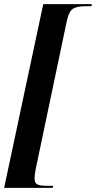

<svg xmlns="http://www.w3.org/2000/svg" viewBox="-44 -780 464 928"><path d="M-24 128 165 -760H400L398 -750H369Q329 -750 309 -738Q289 -726 279 -679L128 40Q123 70 123 82Q123 106 138 112Q153 118 179 118H213L211 128Z"/></svg>

Font: Noto Serif Display ExtraCondensed
Style: Bold Italic
Weight: 700
Width: 2
Italic angle: -12°
Designer: Monotype Design Team
Foundry: Monotype Imaging Inc.
Version: Version 2.009